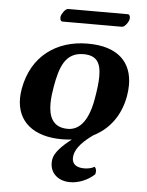

<svg xmlns="http://www.w3.org/2000/svg" viewBox="-55 -635 676 884"><g transform="rotate(5 283.0 -193.0)"><path d="M414.6 157.4C415.2 155.3 415.6 153.2 416 151.1C417.9 140.2 416.4 130.5 408.9 123.2C395.1 131.3 377.7 134.6 361.5 134.6C326.2 134.6 305.5 120.3 305.5 91.8C305.5 88 305.8 83.9 306.6 79.6C313.1 42.6 348.5 8.6 391.1 -21.4C464.4 -58.1 513 -125.2 528.7 -214C531.8 -231.8 533.4 -249.1 533.4 -265.6C533.4 -366 473.4 -439 328.3 -439C185.3 -439 70.4 -360 43.1 -205C40.3 -189.4 39 -174.6 39 -160.4C39 -53.9 115.6 10 247.2 10C263.1 10 278.5 9 293.4 7.2C250.7 39.9 217.1 74 211.7 104.7C210.6 110.8 210.1 116.6 210.1 122.3C210.1 170.2 247 203.6 302 203.6C342.2 203.6 384.7 185.5 414.6 157.4ZM312.5 -389C371.5 -389 393.8 -358.7 393.8 -293.8C393.8 -265.1 389.4 -229.6 381.9 -187C361.6 -72 315 -40 270 -40C199 -40 180.9 -91.7 180.9 -149C180.9 -175.7 184.8 -203.6 189.1 -228C204.5 -315 226.5 -389 312.5 -389ZM477.4 -530C491.4 -530 507.8 -555 510.1 -568C510.4 -569.6 510.5 -571.5 510.5 -573.4C510.5 -581.1 508 -590 500 -590H224C211 -590 194.6 -565 192.4 -553C192.1 -551.1 191.9 -549 191.9 -546.8C191.9 -538.7 194.7 -530 203.4 -530Z"/></g></svg>

Font: Linux Biolinum O 
Style: Bold Italic
Weight: 700
Designer: Philipp H. Poll
Foundry: Philipp H. Poll
Version: Version 1.3.2